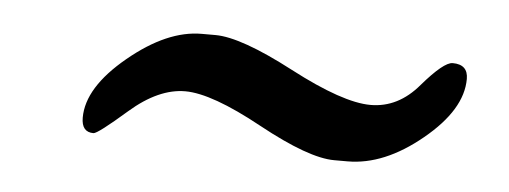

<svg xmlns="http://www.w3.org/2000/svg" viewBox="-26 -445 581 219"><g transform="rotate(5 264.0 -336.0)"><path d="M198.2 -400.9H213.9Q243.2 -400.9 304.2 -368.9Q365.2 -336.9 397 -336.9Q428.7 -336.9 452.1 -364.7Q476.1 -392.6 486.3 -392.6Q503.9 -392.6 503.9 -376Q503.9 -340.8 461.2 -305.7Q418.5 -270.5 376.5 -270.5H361.3Q332 -270.5 273.9 -302.2Q215.8 -334 185.3 -334Q154.8 -334 122.3 -305.7Q89.8 -277.3 85 -277.3Q71.3 -277.3 71.3 -293.9Q71.3 -328.6 115 -364.7Q158.7 -400.9 198.2 -400.9Z"/></g></svg>

Font: Averia Serif Libre
Style: Italic
Weight: 400
Italic angle: -7.90001°
Version: Version 1.002